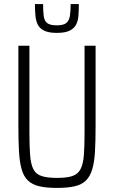

<svg xmlns="http://www.w3.org/2000/svg" viewBox="-20 -912 558 940"><path d="M259 8Q207 8 172.5 0Q138 -8 117 -28Q96 -48 86 -83Q76 -118 73 -170Q70 -222 70 -296V-688H124V-264Q124 -195 127.5 -151.5Q131 -108 143.5 -83.5Q156 -59 184 -50Q212 -41 259 -41Q307 -41 334 -50Q361 -59 374 -83.5Q387 -108 390.5 -151.5Q394 -195 394 -264V-688H448V-296Q448 -222 445 -170Q442 -118 431.5 -83Q421 -48 400.5 -28Q380 -8 345.5 0Q311 8 259 8ZM258 -751Q219 -751 197 -761.5Q175 -772 165.5 -790.5Q156 -809 153.5 -835Q151 -861 151 -892H191Q191 -857 194 -833.5Q197 -810 211 -799Q225 -788 258 -788Q290 -788 304 -799Q318 -810 322 -833Q326 -856 326 -892H366Q366 -861 364 -835Q362 -809 352 -790.5Q342 -772 320 -761.5Q298 -751 258 -751Z"/></svg>

Font: Saira Condensed Light
Style: Regular
Weight: 300
Width: 3
Designer: Hector Gatti with collaboration of the Omnibus-Type team
Foundry: Omnibus-Type
Version: Version 1.101